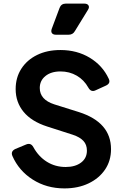

<svg xmlns="http://www.w3.org/2000/svg" viewBox="-20 -1035 687 1067"><path d="M338 12Q239 12 162 -37Q85 -86 49 -168Q38 -194 65 -207L125 -232Q151 -243 165 -218Q194 -165 240.5 -136Q287 -107 345 -107Q398 -107 430.5 -131.5Q463 -156 463 -198Q463 -231 443.5 -252Q424 -273 385 -286L242 -332Q155 -360 111 -413.5Q67 -467 67 -540Q67 -604 98.5 -653Q130 -702 186 -729.5Q242 -757 316 -757Q408 -757 479 -714Q550 -671 584 -598Q597 -572 568 -559L511 -533Q486 -521 471 -548Q447 -591 406.5 -614.5Q366 -638 316 -638Q264 -638 232.5 -612.5Q201 -587 201 -546Q201 -481 282 -455L419 -412Q597 -355 597 -206Q597 -142 564 -93Q531 -44 472.5 -16Q414 12 338 12ZM291 -842Q275 -842 268.5 -851Q262 -860 268 -876L311 -991Q320 -1015 346 -1015H448Q466 -1015 472 -1004.5Q478 -994 468 -979L396 -862Q385 -842 361 -842Z"/></svg>

Font: Pitagon Sans Text
Style: Bold
Weight: 700
Designer: Travis Tran
Foundry: Pitagon
Version: Version 1.001; ttfautohint (v1.8.4.7-5d5b);gftools[0.9.26]